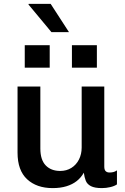

<svg xmlns="http://www.w3.org/2000/svg" viewBox="-20 -955 640 985"><path d="M250 10Q168 10 119 -35.5Q70 -81 70 -172V-511H187V-193Q187 -135 214.5 -106.5Q242 -78 289 -78Q321 -78 346 -93.5Q371 -109 385 -136.5Q399 -164 399 -198V-511H515V-100Q515 -84 522 -77Q529 -70 542 -70Q551 -70 560.5 -72Q570 -74 580 -81V-9Q567 0 545.5 5Q524 10 503 10Q466 10 446.5 0Q427 -10 420 -28Q413 -46 410 -69Q396 -44 374 -26.5Q352 -9 321 0.5Q290 10 250 10ZM334 -790H244L126 -932L127 -935H240ZM477 -608H349V-723H477ZM235 -608H107V-723H235Z"/></svg>

Font: Chivo Mono Medium Medium
Style: Regular
Weight: 500
Monospace: yes
Version: Version 1.008